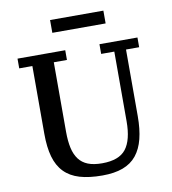

<svg xmlns="http://www.w3.org/2000/svg" viewBox="-94 -957 939 1050"><g transform="rotate(-10 375.0 -431.5)"><path d="M390 12Q316 12 264 -3.5Q212 -19 179 -53Q146 -87 131 -140Q116 -193 116 -268V-644H43V-698H308V-644H235V-258Q235 -206 243.5 -168Q252 -130 271 -104.5Q290 -79 321.5 -66.5Q353 -54 400 -54Q494 -54 532.5 -103.5Q571 -153 571 -257V-644H498V-698H709V-644H636V-274Q636 -202 622.5 -148.5Q609 -95 580 -59Q551 -23 504 -5.5Q457 12 390 12ZM255 -875H551V-804H255Z"/></g></svg>

Font: IBM Plex Serif Medm
Style: Regular
Weight: 500
Designer: Mike Abbink, Paul van der Laan, Pieter van Rosmalen
Foundry: Bold Monday
Version: Version 3.001